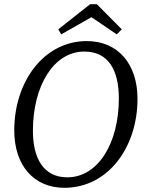

<svg xmlns="http://www.w3.org/2000/svg" viewBox="-20 -881 700 916"><path d="M287 15C496 15 636 -179 636 -409C636 -577 542 -685 394 -685C189 -685 48 -491 48 -259C48 -90 143 15 287 15ZM301 -35C188 -35 137 -125 137 -257C137 -471 236 -635 382 -635C497 -635 547 -547 547 -411C547 -198 448 -35 301 -35ZM442 -861H410L258 -741L272 -717L462 -825H378L537 -717L561 -741L442 -861Z"/></svg>

Font: Source Serif 4 Variable
Style: Italic
Weight: 400
Italic angle: -12°
Designer: Frank Grießhammer
Foundry: Adobe Systems Incorporated
Version: Version 4.004;hotconv 1.0.116;makeotfexe 2.5.65601